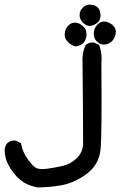

<svg xmlns="http://www.w3.org/2000/svg" viewBox="-24 -559 544 826"><path d="M134.8 247.1Q122.6 244.1 111.1 240.5Q99.6 236.8 88.9 231.4Q86.4 230.5 84 229Q81.5 227.5 79.1 226.1Q76.7 224.6 74.5 222.9Q72.3 221.2 69.8 219.5Q67.4 217.8 64.9 215.8Q62.5 213.9 60.3 211.9Q58.1 210 55.7 207.8Q53.2 205.6 51 203.4Q48.8 201.2 46.4 198.7Q26.4 176.8 11.2 148.4Q-3.9 119.6 -3.9 85V84.5V84Q-2.4 68.4 7.3 57.1L7.8 56.6L8.3 56.2Q22 43.5 43 45.9L44.9 46.4L46.4 46.9L62 54.7L66.4 57.1L67.4 62Q72.8 94.7 96.2 127Q119.6 159.2 133.8 164.6Q148.9 170.9 177.7 167Q208.5 163.1 245.1 154.8Q279.3 147.5 306.6 121.1Q333 95.2 333.5 57.6Q334 15.6 331.1 -286.6Q328.1 -328.1 342.8 -362.3L343.3 -364.3L345.2 -365.7Q352.1 -372.1 361.1 -374.5Q370.1 -377 379.9 -376L381.8 -375.5L383.3 -375L398.9 -367.2L402.3 -365.2L403.8 -361.8Q416 -328.6 412.1 -288.6Q413.6 -130.9 412.6 -37.4Q411.6 56.2 408.2 86.9Q400.9 150.9 348.1 189.5Q296.9 227.1 243.7 237.3Q191.4 247.1 136.7 247.1H135.7ZM298.3 -359.9Q282.2 -364.3 268.1 -378.4Q252.4 -393.6 254.4 -415Q254.9 -419.9 256.1 -424.6Q257.3 -429.2 259.3 -433.3Q261.2 -437.5 263.9 -441.7Q266.6 -445.8 270 -449.2Q284.7 -464.8 305.7 -460.9Q324.7 -457 337.4 -441.9Q342.3 -436.5 344.7 -430.2Q347.2 -423.8 347.9 -417Q348.6 -410.2 347.7 -402.8Q345.7 -392.1 341.6 -383.8Q337.4 -375.5 330.6 -370.6Q318.4 -361.8 302.2 -359.4H300.3ZM419.4 -367.2Q403.3 -369.6 391.6 -381.8Q378.9 -394.5 379.4 -416Q379.9 -436.5 394.5 -452.6Q410.6 -469.7 431.6 -465.8Q450.2 -461.9 463.4 -448.2Q478.5 -432.6 472.7 -410.2Q472.2 -406.7 470.9 -403.8Q469.7 -400.9 468.5 -397.9Q467.3 -395 465.8 -392.6Q464.4 -390.1 462.6 -387.7Q460.9 -385.3 459 -383.1Q457 -380.9 454.6 -378.9Q440.9 -367.2 420.9 -367.2H419.9ZM358.9 -447.3Q343.8 -449.7 331.5 -462.9Q325.2 -469.7 321.8 -477.8Q318.4 -485.8 318.4 -494.6Q318.4 -513.2 333.5 -527.3Q349.6 -543 375.5 -537.6Q384.3 -535.6 391.1 -531Q397.9 -526.4 402.1 -519.3Q406.2 -512.2 407.7 -503.4Q409.7 -490.7 407 -480.2Q404.3 -469.7 396.5 -462.4Q389.2 -456.1 380.4 -452.1Q371.6 -448.2 361.3 -447.3H359.9Z"/></svg>

Font: NaikaiFont
Style: Bold
Weight: 700
Version: Version 1.89